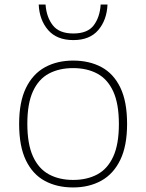

<svg xmlns="http://www.w3.org/2000/svg" viewBox="-20 -814 642 843"><path d="M301 9Q230 9 176.8 -19.8Q123.5 -48.5 93.8 -110Q64 -171.5 64 -270Q64 -366.5 94 -428Q124 -489.5 177.5 -518.8Q231 -548 301 -548Q372 -548 425.2 -519.5Q478.5 -491 508.2 -429.8Q538 -368.5 538 -270Q538 -173.5 508 -111.8Q478 -50 424.5 -20.5Q371 9 301 9ZM301 -24Q362 -24 407.2 -48.2Q452.5 -72.5 477.2 -126.5Q502 -180.5 502 -269Q502 -358.5 477.2 -412.5Q452.5 -466.5 407.2 -490.8Q362 -515 301 -515Q240 -515 194.8 -491Q149.5 -467 124.8 -413.2Q100 -359.5 100 -271Q100 -181.5 124.8 -127.2Q149.5 -73 194.8 -48.5Q240 -24 301 -24ZM302 -638Q229.5 -638 191.2 -682.2Q153 -726.5 150 -794H180Q184 -738.5 212 -702.8Q240 -667 302 -667Q364.5 -667 391.5 -702.8Q418.5 -738.5 422 -794H452Q449 -726 411.5 -682Q374 -638 302 -638Z"/></svg>

Font: Encode Sans Exp Th
Style: Regular
Weight: 100
Width: 7
Designer: Multiple Designers
Foundry: Impallari Type
Version: Version 3.002; ttfautohint (v1.8.3) -l 8 -r 50 -G 200 -x 14 